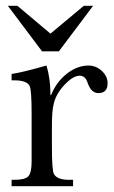

<svg xmlns="http://www.w3.org/2000/svg" viewBox="-20 -642 394 662"><path d="M269 -622H301L183 -465H125L7 -622H40L154 -526ZM140 -416Q154 -372 154 -314H156Q174 -359 210 -387.5Q246 -416 285 -416Q311 -416 331 -397.5Q351 -379 351 -355Q351 -321 319 -321Q294 -321 282 -357Q274 -381 255 -381Q231 -381 200 -347Q172 -316 165 -283Q159 -260 159 -209V-137Q159 -53 166 -42Q177 -22 218 -22H232V0H20V-22H30Q66 -22 77.5 -34Q89 -46 89 -85V-250Q89 -333 82 -346Q72 -365 30 -365H20V-387Q55 -392 133 -414Z"/></svg>

Font: New Athena Unicode
Style: Regular
Weight: 400
Designer: J. Rusten 1997; rev. by R. Hancock 2001, 2002, rev. by D. Mastronarde 2002-2021
Foundry: GreekKeys New Athena Unicode
Version: Version 5.008